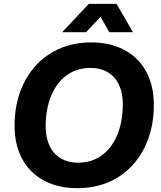

<svg xmlns="http://www.w3.org/2000/svg" viewBox="-20 -956 825 985"><path d="M377.6 9.3Q298 9.3 236.9 -15.1Q175.9 -39.6 134.4 -84.1Q92.9 -128.6 72.6 -190.6Q52.3 -252.7 55 -329Q58 -422.1 87.9 -497.1Q117.7 -572 169.9 -626.3Q222.1 -680.6 292.6 -709.4Q363 -738.3 447.4 -738.3Q526.3 -738.3 587.4 -713.9Q648.4 -689.4 689.9 -644.8Q731.4 -600.1 751.6 -538.1Q771.7 -476 769 -400Q766 -307.6 736.1 -232.3Q706.3 -157 654.4 -102.7Q602.6 -48.4 532.3 -19.6Q462 9.3 377.6 9.3ZM380.6 -121.4Q448.9 -121.4 499.4 -157Q549.9 -192.6 578.5 -256.6Q607.1 -320.6 609.7 -405.7Q611.7 -455.9 600.7 -493.4Q589.7 -530.9 567.7 -556.3Q545.7 -581.7 514.4 -594.6Q483 -607.6 443.6 -607.6Q376.3 -607.6 325.4 -572.1Q274.6 -536.7 246.1 -473.1Q217.6 -409.4 214.3 -323.3Q213 -272.9 224 -235.4Q235 -197.9 257.1 -172.4Q279.3 -147 310.5 -134.2Q341.7 -121.4 380.6 -121.4ZM299 -790.9 435.7 -936.1H577.9L662 -790.9H540.6L495.9 -869.7L421.6 -790.9Z"/></svg>

Font: Mona Sans
Style: Italic
Weight: 200
Italic angle: -11.6951°
Designer: Deni Anggara
Foundry: GitHub
Version: Version 2.000